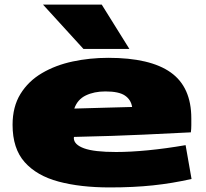

<svg xmlns="http://www.w3.org/2000/svg" viewBox="-20 -810 902 840"><path d="M460 10Q332 10 236.5 -15.5Q141 -41 88 -100.5Q35 -160 35 -264Q35 -343 69.5 -399Q104 -455 163.5 -490Q223 -525 298 -541Q373 -557 454 -557Q637 -557 727 -493Q817 -429 817 -292Q817 -280 817 -262.5Q817 -245 815 -231Q734 -227 609 -221Q484 -215 304 -211Q303 -209 303 -205Q304 -177 348 -161Q392 -145 488 -145Q550 -145 627.5 -152.5Q705 -160 792 -175L818 -27Q734 -8 649 1Q564 10 460 10ZM305 -335Q378 -337 446.5 -339Q515 -341 558 -342Q553 -374 526.5 -392Q500 -410 441 -410Q392 -410 355.5 -392.5Q319 -375 305 -335ZM345 -596 168 -790H425L546 -596Z"/></svg>

Font: Georama Extra Expanded ExtraBold
Style: Regular
Weight: 800
Width: 8
Designer: Jean-Baptiste Levee
Foundry: Production Type
Version: Version 1.000